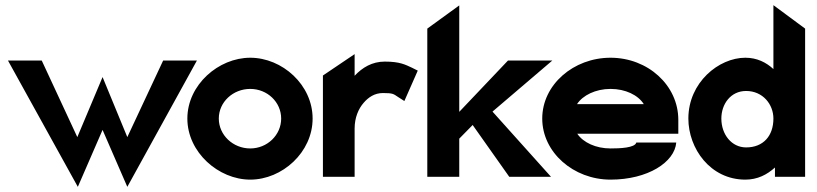

<svg xmlns="http://www.w3.org/2000/svg" viewBox="-20 -686 3171 745"><path d="M11 -451 282 39 378 -182 474 39 744 -451H613L474 -154L378 -387L280 -154L142 -451Z M707 -226C707 -95 828 11 951 11C1075 11 1193 -95 1193 -226C1193 -357 1075 -462 951 -462C828 -462 707 -357 707 -226ZM829 -226C829 -290 884 -341 951 -341C1017 -341 1071 -290 1071 -226C1071 -162 1017 -110 951 -110C884 -110 829 -162 829 -226Z M1233 0H1356V-187C1356 -230 1371 -264 1391 -287C1409 -308 1433 -325 1466 -325C1506 -325 1507 -321 1524 -310L1549 -294L1601 -412L1579 -423C1553 -435 1532 -447 1473 -447C1424 -447 1386 -424 1356 -392V-476L1233 -393Z M1638 0H1762V-148L1814 -201L1956 0H2118L1891 -253L2123 -451H1951L1762 -252V-665L1638 -575Z M2084 -226C2084 -95 2205 11 2349 11C2494 11 2598 -57 2604 -133H2449C2444 -112 2384 -110 2349 -110C2292 -110 2243 -133 2220 -167H2612V-221C2612 -355 2494 -462 2349 -462C2205 -462 2084 -357 2084 -226ZM2219 -282C2241 -316 2291 -341 2349 -341C2407 -341 2456 -317 2478 -282Z M2651 -226C2651 -110 2736 11 2872 11C2919 11 2956 -8 2987 -36V0H3104V-575L2981 -666V-418C2953 -444 2917 -462 2872 -462C2769 -462 2651 -366 2651 -226ZM2779 -226C2779 -282 2815 -333 2875 -333C2940 -333 2981 -281 2981 -226C2981 -159 2942 -114 2875 -114C2819 -114 2779 -164 2779 -226Z"/></svg>

Font: Charger Sport
Style: UltNrw
Weight: 1000
Designer: Jasper
Foundry: Cannot Into Space Fonts
Version: Version 1.1